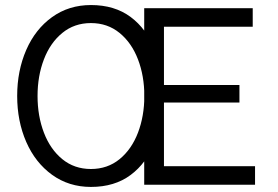

<svg xmlns="http://www.w3.org/2000/svg" viewBox="-20 -736 1115 769"><path d="M558.1 -351.6Q558.1 -431.6 532.7 -498Q507.3 -564.5 459 -604Q410.6 -643.6 344.2 -643.6V-715.8Q439 -715.8 503.2 -668Q567.4 -620.1 598.6 -537.8Q629.9 -455.6 629.9 -351.6Q629.9 -248 598.6 -165.5Q567.4 -83 503.2 -35.2Q439 12.7 344.2 12.7V-59.1Q410.6 -59.1 459 -98.6Q507.3 -138.2 532.7 -204.8Q558.1 -271.5 558.1 -351.6ZM48.8 -351.7Q48.8 -452.6 85.1 -536Q121.5 -619.3 188.7 -667.6Q255.9 -715.8 344.2 -715.8V-643.6Q277.8 -643.6 229.5 -604Q181.2 -564.5 155.8 -498Q130.4 -431.6 130.4 -351.6Q130.4 -271.5 155.8 -204.8Q181.2 -138.2 229.5 -98.6Q277.8 -59.1 344.2 -59.1V12.7Q255.9 12.7 188.7 -35.8Q121.5 -84.4 85.1 -167.5Q48.8 -250.7 48.8 -351.7ZM939 -395.5V-325.2H567.4V-395.5ZM636.7 -703.1V0H557.6V-703.1ZM992.2 -703.1V-628.9H557.6V-703.1ZM1001.5 -70.3V3.9H557.6V-70.3Z"/></svg>

Font: Wand UI Pro
Style: Regular
Weight: 400
Designer: Andreas Faust
Version: Version 1.003;FEAKit 1.0